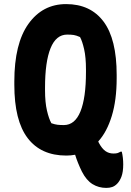

<svg xmlns="http://www.w3.org/2000/svg" viewBox="-20 -740 640 938"><path d="M303 -720Q422 -720 486 -634.5Q550 -549 550 -374V-358Q550 -251 526 -173Q502 -95 460 -49Q461 -45 463 -42Q478 -14 495 -2Q512 10 534 10Q547 10 553.5 8Q560 6 569 1H575Q582 30 582 63Q582 100 573.5 122.5Q565 145 552 158Q541 169 528.5 173.5Q516 178 499 178Q462 178 432 159.5Q402 141 380 98Q359 55 347 16Q326 20 304 20Q180 20 115 -65.5Q50 -151 50 -326V-342Q50 -527 119 -623.5Q188 -720 303 -720ZM200 -299Q200 -240 209.5 -199.5Q219 -159 231 -138Q248 -132 261 -130.5Q274 -129 292 -129Q346 -129 373 -195.5Q400 -262 400 -388V-401Q400 -460 391 -499.5Q382 -539 371 -559Q353 -567 340.5 -569Q328 -571 308 -571Q254 -571 227 -504.5Q200 -438 200 -312Z"/></svg>

Font: Recursive Mn Csl St XBd
Style: Regular
Weight: 800
Monospace: yes
Version: Version 1.079;hotconv 1.0.112;makeotfexe 2.5.65598; ttfautoh